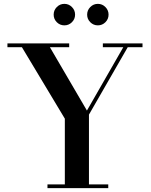

<svg xmlns="http://www.w3.org/2000/svg" viewBox="-20 -975 781 995"><path d="M431.6 -899.1Q431.6 -922 447.9 -938.5Q464.2 -955 487.1 -955Q510 -955 526.3 -938.5Q542.6 -922 542.6 -899.1Q542.6 -876.2 526.3 -859.9Q510 -843.6 487.1 -843.6Q464.2 -843.6 447.9 -859.9Q431.6 -876.2 431.6 -899.1ZM258.1 -899.1Q258.1 -922 274.4 -938.5Q290.7 -955 313.6 -955Q336.5 -955 352.8 -938.5Q369.1 -922 369.1 -899.1Q369.1 -876.2 352.8 -859.9Q336.5 -843.6 313.6 -843.6Q290.7 -843.6 274.4 -859.9Q258.1 -876.2 258.1 -899.1ZM226 -19.5H316V-360L93.5 -730.5H18.5V-750H338.5V-730.5H238.5L430.5 -402L619 -730.5H513V-750H718.5V-730.5H642L441 -381V-19.5H541V0H226Z"/></svg>

Font: Bodoni* 11pt Medium
Style: Regular
Weight: 500
Version: Version 2.3